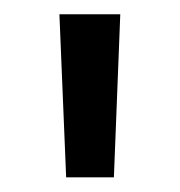

<svg xmlns="http://www.w3.org/2000/svg" viewBox="-20 -736 248 265"><path d="M137.2 -491.2 146 -716.3H62L71.3 -491.2Z"/></svg>

Font: Parastoo
Style: Regular
Weight: 400
Foundry: Saber Rastikerdar (saber.rastikerdar@gmail.com)
Version: Version 2.0.1